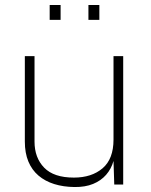

<svg xmlns="http://www.w3.org/2000/svg" viewBox="-20 -743 606 773"><path d="M280 10Q235 9.5 198.2 -2Q161.5 -13.5 135 -36Q108.5 -58.5 94.2 -92.8Q80 -127 80 -173V-517H119V-173Q119 -108 157.8 -68Q196.5 -28 277.5 -28Q349 -28 393 -65.5Q437 -103 437 -181V-517H476V0H440L437 -95Q428 -63 407.2 -39.2Q386.5 -15.5 354.8 -2.5Q323 10.5 280 10ZM336 -663V-723H380V-663ZM180 -663V-723H224V-663Z"/></svg>

Font: Public Sans Thin Thin
Style: Regular
Weight: 250
Version: Version 2.001